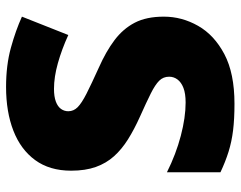

<svg xmlns="http://www.w3.org/2000/svg" viewBox="-98 -666 774 617"><g transform="rotate(-90 288.5 -357.0)"><path d="M544 -217Q544 -159 514.5 -107Q485 -55 423.5 -22.5Q362 10 264 10Q215 10 178.5 5.5Q142 1 110 -9Q78 -19 44 -35V-207Q102 -178 161 -162.5Q220 -147 268 -147Q297 -147 315 -154Q333 -161 342 -173Q351 -185 351 -200Q351 -219 338 -232Q325 -245 297 -259Q269 -273 222 -294Q182 -312 150 -332Q118 -352 95.5 -377Q73 -402 61 -435.5Q49 -469 49 -515Q49 -584 83 -630.5Q117 -677 177.5 -700.5Q238 -724 318 -724Q388 -724 444 -708.5Q500 -693 544 -673L485 -524Q439 -545 394.5 -557.5Q350 -570 312 -570Q287 -570 271 -564Q255 -558 247.5 -547.5Q240 -537 240 -524Q240 -507 253 -494Q266 -481 296.5 -465.5Q327 -450 380 -426Q432 -403 468.5 -375.5Q505 -348 524.5 -310.5Q544 -273 544 -217Z"/></g></svg>

Font: Noto Sans Cham Black
Style: Regular
Weight: 900
Version: Version 2.002